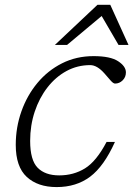

<svg xmlns="http://www.w3.org/2000/svg" viewBox="-20 -750 542 780"><path d="M346.5 -485.5Q294.5 -485.5 250.2 -461.5Q206 -437.5 172.8 -394.8Q139.5 -352 121 -296.2Q102.5 -240.5 102.5 -177.5Q102.5 -99.5 133 -68.5Q163.5 -37.5 220.5 -37.5Q279 -37.5 325.2 -66Q371.5 -94.5 413 -173.5H447Q402.5 -74.5 346.2 -32.2Q290 10 210 10Q133.5 10 88.8 -31.2Q44 -72.5 44 -161.5Q44 -232.5 67 -297.5Q90 -362.5 132 -413Q174 -463.5 232 -492.8Q290 -522 360 -522Q428.5 -522 460 -501.2Q491.5 -480.5 491.5 -456Q491.5 -436.5 478.2 -423.5Q465 -410.5 447.5 -410.5Q440.5 -410.5 430.2 -422Q420 -433.5 404.5 -451.5Q374.5 -485.5 346.5 -485.5ZM203 -567.5 376 -730.5H428L502 -567.5H461.5L393 -685L252.5 -567.5Z"/></svg>

Font: Newsreader Caption Light
Style: Italic
Weight: 300
Italic angle: -17°
Designer: Hugues Gentile
Foundry: Production Type
Version: Version 1.001